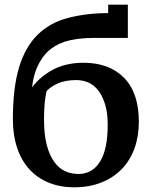

<svg xmlns="http://www.w3.org/2000/svg" viewBox="-20 -785 648 820"><path d="M35 -276Q35 -410 61.5 -497.5Q88 -585 141 -637Q194 -689 272.5 -709Q351 -729 442 -729V-765H526V-623H379Q325 -623 279 -613Q233 -603 198.5 -577Q164 -551 141.5 -504Q119 -457 115 -388H103Q129 -440 190.5 -478.5Q252 -517 336 -517Q447 -517 510 -452.5Q573 -388 573 -265Q573 -204 555 -153Q537 -102 501.5 -64.5Q466 -27 414 -6Q362 15 296 15Q237 15 188 -5Q139 -25 105 -62.5Q71 -100 53 -154Q35 -208 35 -276ZM168 -275Q168 -209 180 -164.5Q192 -120 212.5 -92.5Q233 -65 259 -53.5Q285 -42 315 -42Q374 -42 407 -94.5Q440 -147 440 -252Q440 -304 428.5 -340.5Q417 -377 398.5 -400Q380 -423 356.5 -433Q333 -443 306 -443Q258 -443 226.5 -428.5Q195 -414 179 -396Q173 -370 170.5 -341Q168 -312 168 -275Z"/></svg>

Font: PT Serif Caption
Style: Semibold
Weight: 600
Designer: A.Korolkova, O.Umpeleva, V.Yefimov
Foundry: ParaType Ltd
Version: Version 1.00;May 2, 2020;FontCreator 12.0.0.2544 64-bit